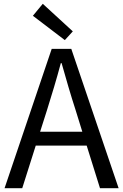

<svg xmlns="http://www.w3.org/2000/svg" viewBox="-20 -990 648 1010"><path d="M321 -779 363 -825 205 -970 153 -907ZM4 0H97L168 -224H436L506 0H604L355 -733H252ZM191 -297 227 -410C253 -493 277 -572 300 -658H304C328 -573 351 -493 378 -410L413 -297Z"/></svg>

Font: Source Han Sans KR
Style: Regular
Weight: 400
Designer: Ryoko NISHIZUKA 西塚涼子 (kana, bopomofo & ideographs); Paul D. Hunt (Latin, Greek & Cyrillic); Sandoll Communications 산돌커뮤니
Foundry: Adobe
Version: Version 2.004;hotconv 1.0.118;makeotfexe 2.5.65603